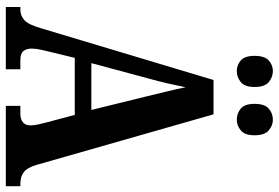

<svg xmlns="http://www.w3.org/2000/svg" viewBox="-169 -789 958 660"><g transform="rotate(90 310.0 -459.0)"><path d="M4 0V-50H13Q34 -50 49.5 -64Q65 -78 78 -124L255 -714H373L547 -105Q556 -74 571.5 -62Q587 -50 611 -50H620V0H344V-50H372Q389 -50 400 -58.5Q411 -67 411 -85Q411 -97 407.5 -112.5Q404 -128 401 -139L375 -237H179L158 -151Q155 -139 151 -121Q147 -103 147 -89Q147 -71 155.5 -60.5Q164 -50 186 -50H218V0ZM197 -294H358L311 -485Q302 -522 294 -555Q286 -588 280 -618Q274 -588 266.5 -555.5Q259 -523 250 -491ZM392 -794Q370 -794 353.5 -807.5Q337 -821 337 -855Q337 -890 353.5 -904Q370 -918 392 -918Q411 -918 428 -904Q445 -890 445 -855Q445 -821 428 -807.5Q411 -794 392 -794ZM224 -794Q204 -794 188 -807.5Q172 -821 172 -855Q172 -890 188 -904Q204 -918 224 -918Q245 -918 262 -904Q279 -890 279 -855Q279 -821 262 -807.5Q245 -794 224 -794Z"/></g></svg>

Font: Noto Serif ExtraCondensed
Style: Bold
Weight: 700
Width: 2
Designer: Monotype Design Team
Foundry: Monotype Imaging Inc.
Version: Version 2.014; ttfautohint (v1.8.4.7-5d5b)